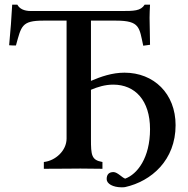

<svg xmlns="http://www.w3.org/2000/svg" viewBox="-20 -720 803 819"><path d="M368 -632H475C578 -632 574 -602 591 -525C601 -527 610 -527 620 -529C620 -568 618 -609 618 -644C618 -663 619 -681 620 -700H597C580 -673 551 -673 495 -673H112C82 -673 63 -683 54 -700H32C29 -646 25 -588 19 -527C29 -526 38 -526 48 -526C71 -609 72 -632 165 -632H264V-129C264 -77 216 -34 167 -29V0C253 0 287 -1 323 -1C359 -1 389 0 417 0V-29C370 -37 368 -58 368 -128V-337C396 -349 428 -359 463 -359C556 -359 620 -292 620 -169C620 -47 566 23 514 42C501 38 481 14 464 14C446 14 435 23 435 44C435 64 462 79 499 79C504 79 509 79 514 78C626 53 729 -37 729 -186C729 -321 636 -410 511 -410C458 -410 410 -393 368 -375Z"/></svg>

Font: Sibila
Style: Regular
Weight: 400
Designer: Stefan Peev
Foundry: Context Ltd
Version: Version 1.000